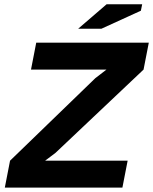

<svg xmlns="http://www.w3.org/2000/svg" viewBox="-20 -857 700 877"><path d="M25.9 -123 415.5 -500 466.3 -539.1H121.6L145.5 -662.1H659.7L635.7 -539.1L233.4 -158.7L186 -123H563L539.1 0H2ZM466.8 -837.4H629.4L623.5 -808.1L442.9 -725.6H336.9Z"/></svg>

Font: PT Astra Sans
Style: Bold Italic
Weight: 700
Italic angle: -16°
Designer: A.Korolkova, I. Chaeva
Foundry: ParaType Ltd
Version: Version 1.002W